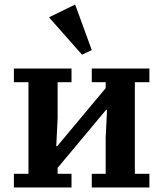

<svg xmlns="http://www.w3.org/2000/svg" viewBox="-20 -823 717 843"><path d="M41 -60H105V-462H41V-522H294V-462H233V-304L227 -181H231L444 -436V-462H383V-522H636V-462H572V-60H636V0H383V-60H444V-218L450 -341H446L233 -86V-60H294V0H41ZM195 -747 310 -803 383 -603 340 -583Z"/></svg>

Font: IBM Plex Serif SmBld
Style: Regular
Weight: 600
Designer: Mike Abbink, Paul van der Laan, Pieter van Rosmalen
Foundry: Bold Monday
Version: Version 3.001